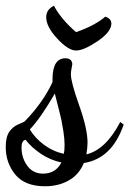

<svg xmlns="http://www.w3.org/2000/svg" viewBox="-40 -598 451 669"><path d="M-20 -86Q-20 -121 -7.5 -139Q5 -157 24.5 -165Q44 -173 46 -175Q110 -241 143 -312V-322Q143 -395 188 -395Q210 -395 212 -375Q212 -372 209.5 -360.5Q207 -349 207 -339Q207 -312 236 -230.5Q265 -149 265 -101Q265 -84 261 -60Q329 -77 379 -173L391 -164Q350 -45 252 -30Q236 10 200 30.5Q164 51 117 51Q47 51 13.5 10.5Q-20 -30 -20 -86ZM185 -93Q185 -114 181 -139.5Q177 -165 174 -179.5Q171 -194 162 -228.5Q153 -263 151 -272Q102 -187 64 -147Q81 -118 112 -94.5Q143 -71 182 -62Q185 -71 185 -93ZM110 7Q154 7 174 -32Q135 -40 102 -62.5Q69 -85 49 -111Q35 -108 35 -84Q35 -48 55 -20.5Q75 7 110 7ZM327 -540Q348 -533 348 -516Q348 -487 300 -454.5Q252 -422 225 -422Q198 -422 159.5 -463.5Q121 -505 121 -538Q121 -565 148 -578Q172 -532 225 -486Q291 -509 327 -540Z"/></svg>

Font: Dancing Script
Style: Bold
Weight: 700
Designer: Pablo Impallari
Foundry: Pablo Impallari. www.impallari.com Igino Marini. www.ikern.com
Version: Version 1.002